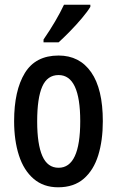

<svg xmlns="http://www.w3.org/2000/svg" viewBox="-20 -786 498 816"><path d="M417 -271Q417 -189 397.5 -126Q378 -63 336 -26.5Q294 10 227 10Q165 10 123 -26Q81 -62 60.5 -125.5Q40 -189 40 -271Q40 -401 85.5 -475.5Q131 -550 229 -550Q318 -550 367.5 -479Q417 -408 417 -271ZM138 -270Q138 -173 160 -123Q182 -73 229 -73Q321 -73 321 -271Q321 -467 229 -467Q181 -467 159.5 -418Q138 -369 138 -270ZM364 -757Q352 -737 328 -708.5Q304 -680 277 -652.5Q250 -625 229 -606H165V-618Q220 -698 252 -766H364Z"/></svg>

Font: Noto Sans Georgian ExtraCondensed Medium
Style: Regular
Weight: 500
Width: 2
Designer: Monotype Design Team, Akaki Razmadze
Foundry: Google LLC
Version: Version 2.005; ttfautohint (v1.8.4.7-5d5b)